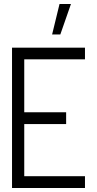

<svg xmlns="http://www.w3.org/2000/svg" viewBox="-20 -938 484 958"><path d="M240 -766 277 -918H334L281 -766ZM40 0V-700H404V-642H101V-378H310V-319H101V-59H404V0Z"/></svg>

Font: Stick No Bills Light
Style: Regular
Weight: 300
Version: Version 2.000